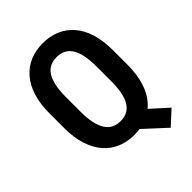

<svg xmlns="http://www.w3.org/2000/svg" viewBox="-239 -839 1081 1081"><g transform="rotate(-45 301.5 -298.0)"><path d="M389.2 -102.5 556.2 48.8 473.1 125.5 309.6 -24.9ZM551.8 -412.1V-298.8Q551.8 -222.2 533.9 -164.3Q516.1 -106.4 482.7 -67.9Q449.2 -29.3 402.8 -9.8Q356.4 9.8 300.3 9.8Q243.7 9.8 197.5 -9.8Q151.4 -29.3 117.9 -67.9Q84.5 -106.4 65.9 -164.3Q47.4 -222.2 47.4 -298.8V-412.1Q47.4 -488.8 65.4 -546.4Q83.5 -604 117.2 -642.8Q150.9 -681.6 197 -701.2Q243.2 -720.7 299.3 -720.7Q356 -720.7 402.3 -701.2Q448.7 -681.6 482.4 -642.8Q516.1 -604 533.9 -546.4Q551.8 -488.8 551.8 -412.1ZM421.4 -298.8V-413.1Q421.4 -465.3 413.6 -502.9Q405.8 -540.5 390.1 -564.2Q374.5 -587.9 351.8 -599.1Q329.1 -610.4 299.3 -610.4Q270 -610.4 247.3 -599.1Q224.6 -587.9 209.2 -564.2Q193.8 -540.5 185.8 -502.9Q177.7 -465.3 177.7 -413.1V-298.8Q177.7 -246.1 185.8 -208.5Q193.8 -170.9 209.5 -146.7Q225.1 -122.6 247.8 -111.3Q270.5 -100.1 300.3 -100.1Q329.6 -100.1 352.3 -111.3Q375 -122.6 390.6 -146.7Q406.2 -170.9 413.8 -208.5Q421.4 -246.1 421.4 -298.8Z"/></g></svg>

Font: Roboto Condensed SemiBold
Style: Regular
Weight: 600
Designer: Christian Robertson
Foundry: Google
Version: Version 3.008; 2023